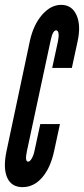

<svg xmlns="http://www.w3.org/2000/svg" viewBox="-27 -763 346 791"><path d="M66 8Q112 8 146.5 -31.5Q181 -71 196 -141L220 -252H139L115 -141Q111 -122 103.5 -109.5Q96 -97 89 -97Q74.5 -97 84 -141L182 -598Q190.5 -638 204 -638Q212 -638 214 -626Q216 -614 212 -594L188 -483H269L293 -594Q307 -659.5 288 -701.2Q269 -743 225 -743Q182 -743 146.2 -701.8Q110.5 -660.5 96 -594L0 -141Q-15 -71 2.5 -31.5Q20 8 66 8Z"/></svg>

Font: League Gothic Condensed Italic
Style: Regular
Weight: 400
Width: 3
Designer: The League of Moveable Type
Version: Version 1.600; ttfautohint (v1.8.3)